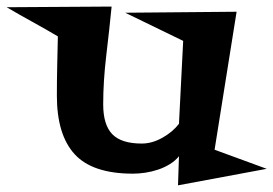

<svg xmlns="http://www.w3.org/2000/svg" viewBox="-110 -512 824 579"><path d="M694.3 -2.9 426.8 46.9 429.7 -41Q418.9 -27.3 402.3 -17.1Q385.7 -6.8 366.7 -0.5Q347.7 5.9 328.1 8.8Q308.6 11.7 291 11.7Q168.9 11.7 115.2 -46.9Q61.5 -105.5 61.5 -223.6Q61.5 -269.5 62.5 -313.5Q63.5 -357.4 64.5 -402.3Q26.4 -424.8 -12.7 -446.3Q-51.8 -467.8 -89.8 -490.2L226.6 -492.2Q219.7 -421.9 210.4 -344.2Q201.2 -266.6 201.2 -197.3Q201.2 -135.7 228.5 -107.4Q255.9 -79.1 317.4 -79.1Q348.6 -79.1 379.9 -96.7Q411.1 -114.3 429.7 -138.7L442.4 -388.7L267.6 -473.6L603.5 -476.6L537.1 -60.5Z"/></svg>

Font: Fontdiner Swanky
Style: Regular
Weight: 400
Designer: Font Diner, Inc
Foundry: Font Diner, Inc
Version: Version 1.001